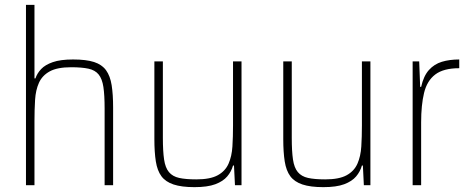

<svg xmlns="http://www.w3.org/2000/svg" viewBox="-20 -763 1937 791"><path d="M87 0V-743H122V-440H126Q133 -461 149.5 -478.5Q166 -496 197.5 -507Q229 -518 281 -518Q335 -518 367.5 -507.5Q400 -497 417 -473.5Q434 -450 440 -412Q446 -374 446 -320V0H411V-315Q411 -371 406 -404.5Q401 -438 386.5 -456Q372 -474 344.5 -480Q317 -486 273 -486Q216 -486 185 -469Q154 -452 140.5 -422Q127 -392 124.5 -351.5Q122 -311 122 -264V0Z M781 8Q728 8 695 -3Q662 -14 645 -37Q628 -60 622 -98Q616 -136 616 -190V-510H651V-195Q651 -140 656 -106Q661 -72 676 -54Q691 -36 718 -30Q745 -24 789 -24Q846 -24 877 -41Q908 -58 921.5 -88.5Q935 -119 937.5 -159.5Q940 -200 940 -246V-510H975V0H948L944 -81H940Q933 -56 916 -36Q899 -16 867 -4Q835 8 781 8Z M1312 8Q1259 8 1226 -3Q1193 -14 1176 -37Q1159 -60 1153 -98Q1147 -136 1147 -190V-510H1182V-195Q1182 -140 1187 -106Q1192 -72 1207 -54Q1222 -36 1249 -30Q1276 -24 1320 -24Q1377 -24 1408 -41Q1439 -58 1452.5 -88.5Q1466 -119 1468.5 -159.5Q1471 -200 1471 -246V-510H1506V0H1479L1475 -81H1471Q1464 -56 1447 -36Q1430 -16 1398 -4Q1366 8 1312 8Z M1680 0V-510H1707L1711 -405H1715Q1725 -450 1747 -474.5Q1769 -499 1800.5 -508.5Q1832 -518 1872 -518V-482Q1807 -482 1773 -456Q1739 -430 1727 -380Q1715 -330 1715 -259V0Z"/></svg>

Font: Saira SemiCondensed Thin
Style: Regular
Weight: 250
Width: 4
Designer: Hector Gatti with collaboration of the Omnibus-Type team
Foundry: Omnibus-Type
Version: Version 1.101